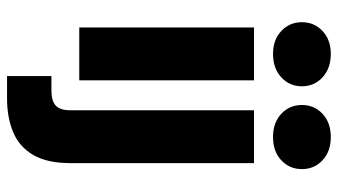

<svg xmlns="http://www.w3.org/2000/svg" viewBox="-227 -527 959 545"><g transform="rotate(90 252.5 -254.5)"><path d="M58 0V-496H208V0ZM133 -550Q93 -550 68 -573.5Q43 -597 43 -632Q43 -667 68 -690.5Q93 -714 133 -714Q174 -714 199.5 -690.5Q225 -667 225 -632Q225 -597 199.5 -573.5Q174 -550 133 -550ZM196 205V79H237Q267 79 280 66.5Q293 54 293 26V-496H443V25Q443 91 420 130.5Q397 170 355.5 187.5Q314 205 259 205ZM369 -550Q328 -550 303 -573.5Q278 -597 278 -632Q278 -667 303 -690.5Q328 -714 369 -714Q410 -714 435 -690.5Q460 -667 460 -632Q460 -597 435 -573.5Q410 -550 369 -550Z"/></g></svg>

Font: DM Sans 36pt Black
Style: Regular
Weight: 900
Designer: Colophon Foundry, Jonny Pinhorn
Foundry: Colophon Foundry
Version: Version 4.004;gftools[0.9.30]